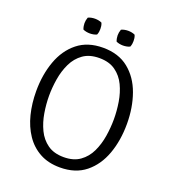

<svg xmlns="http://www.w3.org/2000/svg" viewBox="-150 -943 952 1066"><g transform="rotate(20 326.0 -409.5)"><path d="M134 -342Q134 -293 142.5 -241.5Q151 -190 172 -146.2Q193 -102.5 230.5 -75.8Q268 -49 326 -49Q384 -49 421.5 -75.8Q459 -102.5 479.8 -146.2Q500.5 -190 508.8 -241.5Q517 -293 517 -342Q517 -391 508.8 -442.2Q500.5 -493.5 479.8 -537Q459 -580.5 421.5 -607.2Q384 -634 326 -634Q268 -634 230.5 -607.2Q193 -580.5 172 -537Q151 -493.5 142.5 -442.2Q134 -391 134 -342ZM58 -342Q58 -439 87 -519.2Q116 -599.5 175.5 -647.2Q235 -695 326 -695Q417.5 -695 477 -647Q536.5 -599 565.2 -518.8Q594 -438.5 594 -342Q594 -244.5 565 -164.2Q536 -84 476.8 -36Q417.5 12 326 12Q257 12 206.5 -15.8Q156 -43.5 123 -92.5Q90 -141.5 74 -205.5Q58 -269.5 58 -342ZM424 -744Q413.5 -744 402.2 -746.2Q391 -748.5 383.5 -752.5Q380 -762 378.5 -770.8Q377 -779.5 377 -787.5Q377 -796 378.5 -804.5Q380 -813 383.5 -822.5Q391 -826.5 402.2 -828.8Q413.5 -831 424 -831Q434.5 -831 445.8 -828.8Q457 -826.5 464.5 -822.5Q468.5 -813 469.8 -804.5Q471 -796 471 -787.5Q471 -779.5 469.8 -770.8Q468.5 -762 464.5 -752.5Q457 -748.5 445.8 -746.2Q434.5 -744 424 -744ZM228 -744Q217.5 -744 206.2 -746.2Q195 -748.5 187.5 -752.5Q184 -762 182.5 -770.8Q181 -779.5 181 -787.5Q181 -796 182.5 -804.5Q184 -813 187.5 -822.5Q195 -826.5 206.2 -828.8Q217.5 -831 228 -831Q238.5 -831 249.8 -828.8Q261 -826.5 268.5 -822.5Q272.5 -813 273.8 -804.5Q275 -796 275 -787.5Q275 -779.5 273.8 -770.8Q272.5 -762 268.5 -752.5Q261 -748.5 249.8 -746.2Q238.5 -744 228 -744Z"/></g></svg>

Font: Signika Negative Light Light
Style: Regular
Weight: 300
Version: Version 2.001